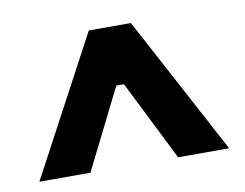

<svg xmlns="http://www.w3.org/2000/svg" viewBox="-50 -766 630 494"><g transform="rotate(-10 264.5 -519.5)"><path d="M16.2 -338.8H149.6L254 -548H274L378.6 -338.8H512L319 -700H209Z"/></g></svg>

Font: Fixel Variable
Style: Regular
Weight: 100
Width: 3
Designer: AlfaBravo + MacPaw
Foundry: Kyrylo Tkachov, Marchela Mozhyna, Serhii Makarenko, Maria Weinstein, Zakhar Kryvoshyya
Version: Version 1.211